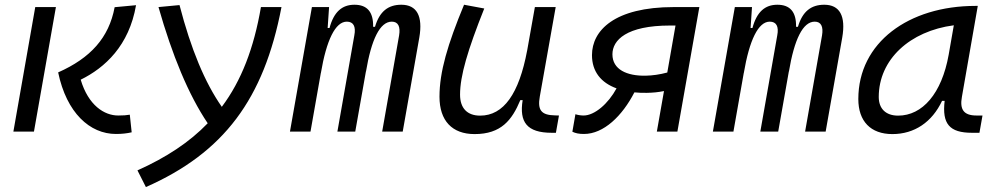

<svg xmlns="http://www.w3.org/2000/svg" viewBox="-20 -547 4142 798"><path d="M461.9 9.8C487.8 9.8 508.3 7.3 527.3 2.9L519.5 -70.3C504.9 -67.9 493.2 -66.9 471.2 -66.9C413.6 -66.9 347.2 -108.9 315.4 -215.8C416 -265.1 516.6 -357.4 545.4 -525.4L456.5 -517.1C432.6 -389.6 356 -305.7 221.7 -246.1C256.8 -77.6 353.5 9.8 461.9 9.8ZM35.6 0H121.1L212.4 -517.6H126.5Z M586.4 230.5C910.2 87.4 1076.7 -134.8 1149.9 -517.6H1064.5C1035.2 -346.7 983.4 -211.9 901.9 -103C831.5 -203.6 773.4 -343.3 726.1 -525.9L638.7 -517.6C695.8 -317.4 763.2 -153.3 843.3 -34.7C767.6 43.9 671.4 107.4 551.3 161.1Z M1347.7 -517.6H1276.4L1185.1 0H1270.5L1313.5 -243.7V-242.7C1336.9 -380.9 1374 -457 1421.4 -457C1448.7 -457 1460 -437.5 1452.6 -399.4L1382.3 0H1456.5L1501 -251V-249C1523.4 -383.3 1559.1 -457 1608.4 -457C1634.8 -457 1645 -436.5 1638.7 -399.4L1568.4 0H1653.8L1722.7 -390.6C1738.3 -480.5 1712.4 -527.3 1647.9 -527.3C1593.8 -527.3 1557.6 -500 1538.6 -435.5H1530.8C1532.2 -498 1505.4 -527.3 1453.1 -527.3C1401.9 -527.3 1367.7 -498 1349.6 -430.7H1341.8Z M1952.6 10.3C2062.5 10.3 2107.9 -47.4 2142.6 -130.9H2152.3C2137.7 -40 2169.4 4.9 2273.4 4.9H2290.5L2303.2 -66.9L2286.6 -67.4C2229.5 -68.4 2213.4 -89.4 2223.6 -146L2289.6 -517.6H2203.1L2170.9 -336.4V-336.9C2137.2 -157.2 2073.2 -66.4 1975.6 -66.4C1921.9 -66.4 1892.1 -97.2 1892.1 -153.8C1892.1 -231.9 1923.8 -338.9 1992.7 -511.7L1908.7 -527.3C1840.3 -362.3 1806.6 -248 1806.6 -145C1806.6 -45.4 1858.9 10.3 1952.6 10.3Z M2668.5 -161.1C2693.8 -161.6 2715.3 -163.6 2739.7 -168.5L2710 0H2795.4L2886.7 -517.6H2780.3C2533.2 -517.6 2440.4 -419.9 2440.4 -317.9C2440.4 -249.5 2478 -203.1 2542.5 -179.7C2507.8 -115.7 2451.2 -66.9 2405.3 -66.9C2392.1 -66.9 2378.4 -69.8 2371.6 -72.3L2358.9 0.5C2372.1 6.8 2385.7 9.8 2407.2 9.8C2489.3 9.8 2566.4 -65.4 2616.7 -163.1C2633.3 -161.6 2650.4 -160.6 2668.5 -161.1ZM2753.4 -245.6C2722.7 -237.3 2691.9 -232.9 2663.1 -232.4C2585.9 -231 2525.4 -257.8 2525.4 -321.3C2525.4 -380.4 2584 -440.9 2765.1 -440.9H2787.6Z M3105.5 -517.6H3034.2L2942.9 0H3028.3L3071.3 -243.7V-242.7C3094.7 -380.9 3131.8 -457 3179.2 -457C3206.5 -457 3217.8 -437.5 3210.4 -399.4L3140.1 0H3214.4L3258.8 -251V-249C3281.2 -383.3 3316.9 -457 3366.2 -457C3392.6 -457 3402.8 -436.5 3396.5 -399.4L3326.2 0H3411.6L3480.5 -390.6C3496.1 -480.5 3470.2 -527.3 3405.8 -527.3C3351.6 -527.3 3315.4 -500 3296.4 -435.5H3288.6C3290 -498 3263.2 -527.3 3210.9 -527.3C3159.7 -527.3 3125.5 -498 3107.4 -430.7H3099.6Z M3689 10.3C3780.8 10.3 3854 -39.6 3895.5 -127.9H3906.2C3895 -32.2 3925.8 4.9 4020 4.9H4050.8L4063.5 -66.9H4038.6C3984.9 -66.9 3968.3 -92.3 3978 -145L4043.9 -522.5H4034.7C3756.3 -522.5 3547.4 -370.1 3547.4 -135.3C3547.4 -43 3598.6 10.3 3689 10.3ZM3712.9 -66.4C3662.1 -66.4 3632.3 -94.7 3632.3 -144C3632.3 -299.8 3761.7 -418 3944.3 -441.9L3922.9 -319.3C3894 -157.7 3813.5 -66.4 3712.9 -66.4Z"/></svg>

Font: Cascadia Code SemiLight
Style: Italic
Weight: 350
Italic angle: -10°
Monospace: yes
Designer: Aaron Bell
Foundry: Saja Typeworks
Version: Version 2404.023